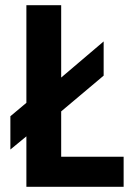

<svg xmlns="http://www.w3.org/2000/svg" viewBox="-20 -720 520 740"><path d="M215.8 -700H81.7V0H456.5V-115.8H144.5L215.8 -55ZM20 -143.7 127.2 -232 187.3 -266.7 379.5 -428.5V-560.3L169.8 -382L117 -353.3L20 -272Z"/></svg>

Font: Tilda Sans VF
Style: Regular
Weight: 400
Designer: ParaType Ltd
Foundry: ParaType Ltd
Version: Version 1.010